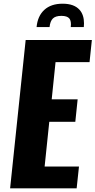

<svg xmlns="http://www.w3.org/2000/svg" viewBox="-20 -1028 521 1048"><path d="M179.7 -880.4Q185.5 -940.9 222.2 -974.4Q258.8 -1007.8 321.8 -1007.8Q384.3 -1007.8 414.1 -974.6Q438.5 -947.3 438.5 -900.9Q438.5 -891.1 437.5 -880.4H366.2Q367.2 -887.7 367.2 -894.5Q367.2 -916.5 358.4 -927.2Q346.7 -941.4 314.9 -941.4Q283.2 -941.4 268.6 -927Q253.9 -912.6 250.5 -880.4ZM35.2 0 120.1 -809.6H481.4L468.8 -689H283.2L262.2 -485.8H403.8L391.1 -363.3H249L223.6 -119.1H411.1L398.4 0Z"/></svg>

Font: Oswald
Style: Bold
Weight: 700
Designer: Vernon Adams
Foundry: Vernon Adams
Version: 3.0; ttfautohint (v0.94.23-7a4d-dirty) -l 8 -r 50 -G 200 -x 